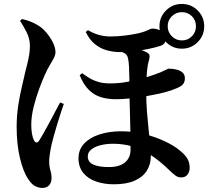

<svg xmlns="http://www.w3.org/2000/svg" viewBox="-20 -867 1040 955"><path d="M773.2 -736.3Q773.2 -782.5 805.8 -815Q838.4 -847.4 884.6 -847.4Q930.8 -847.4 963.2 -815Q995.7 -782.5 995.7 -736.3Q995.7 -690.1 963.2 -657.5Q930.8 -624.9 884.6 -624.9Q838.4 -624.9 805.8 -657.5Q773.2 -690.1 773.2 -736.3ZM814.1 -736.3Q814.1 -707.2 834.8 -686.6Q855.5 -665.9 884.6 -665.9Q914.4 -665.9 934.6 -686.6Q954.7 -707.2 954.7 -736.3Q954.7 -766.1 934.6 -786.3Q914.4 -806.5 884.6 -806.5Q855.5 -806.5 834.8 -786.3Q814.1 -766.1 814.1 -736.3ZM417.5 -717.1Q442.9 -701.7 471.1 -693.6Q499.2 -685.6 528.1 -685.6Q563.4 -685.6 599.7 -690Q636 -694.3 672 -702.2Q701.8 -709.8 716.2 -717.3Q730.6 -724.9 737.1 -724.9Q763.6 -724.9 783.8 -711.6Q804 -698.4 804 -674.9Q804 -659.5 797.7 -651.6Q791.4 -643.8 780.5 -639.8Q753.2 -630.6 716.1 -623.1Q678.9 -615.5 642.3 -611.7Q605.8 -607.9 577.9 -607.9Q543.1 -607.9 510.3 -617.2Q477.5 -626.5 451.1 -648.3Q424.7 -670.1 406.6 -707.7ZM388.6 -503Q408.2 -488.3 427.9 -476.9Q447.6 -465.5 471.4 -458.8Q495.2 -452.2 524.9 -452.2Q570.5 -452.2 603.4 -458.2Q636.2 -464.1 664.1 -470.8Q694.2 -478 724.3 -487.9Q754.3 -497.8 777.1 -506.8Q795.2 -514.4 805.7 -520Q816.3 -525.6 818.8 -525.6Q824.1 -525.6 837.1 -524.4Q850.2 -523.3 864.5 -519.1Q878.7 -514.8 889.2 -505Q899.6 -495.2 899.6 -477Q899.6 -461.3 891.5 -449.8Q883.4 -438.2 858.2 -427.9Q818.4 -411.2 768.9 -400.6Q719.5 -390.1 672.6 -383.1Q639.4 -378.8 611.7 -376.1Q583.9 -373.5 554.1 -373.5Q515.8 -373.5 482.5 -383.6Q449.2 -393.6 422.5 -419.4Q395.9 -445.1 376.3 -492.8ZM557.8 -617.8 597 -634.5Q615.7 -632.9 636.5 -629.1Q657.4 -625.2 677 -619.8Q696.6 -614.3 708.5 -607.3Q721.6 -600.8 723.5 -591.6Q725.3 -582.5 721.1 -568.5Q712.3 -538.4 709.8 -495.3Q707.3 -452.2 707.3 -410.3Q707.3 -357.9 710.9 -312.1Q714.5 -266.3 718.7 -226.8Q723 -187.4 726.6 -153Q730.2 -118.6 730.2 -89.4Q730.2 -50 710.3 -18.1Q690.4 13.8 649.8 31.7Q609.3 49.7 545.5 49.7Q498.2 49.7 458.1 35.9Q418 22.1 394.3 -6.8Q370.5 -35.6 370.5 -80.3Q370.5 -122.6 398.2 -152.5Q425.9 -182.4 474.3 -198.2Q522.6 -214 583.8 -214Q643.8 -214 699 -199.8Q754.2 -185.7 799.4 -164.4Q844.7 -143.2 872.7 -119.8Q899.1 -99 911.3 -79.1Q923.4 -59.2 923.4 -32Q923.4 -13.3 912.8 1.1Q902.3 15.5 881.3 15.5Q864.3 15.5 851.2 5.1Q838.1 -5.2 825.4 -17.4Q773.2 -68.7 726.8 -97.8Q680.4 -126.9 635.8 -139.5Q591.2 -152 542.2 -152Q510 -152 481.2 -145Q452.5 -138 434.5 -123.8Q416.6 -109.6 416.6 -89.1Q416.6 -61.2 443.5 -48.7Q470.4 -36.1 522.2 -36.1Q574 -36.1 601.6 -59.1Q629.3 -82.1 629.3 -123.3Q629.3 -171.1 628.4 -215.9Q627.5 -260.6 626.5 -299.8Q625.4 -339 624.5 -371Q623.6 -403.1 623.6 -425.2Q623.6 -449.7 623.4 -478.6Q623.2 -507.6 621.8 -533.9Q620.5 -560.3 616.9 -576.2Q613.2 -597.9 592.6 -605.9Q572.1 -613.8 557.8 -617.8ZM79.8 -763 89.3 -772.6Q110.2 -767.8 131 -759.9Q151.7 -752 174.1 -737.9Q193.2 -725.9 212 -703.2Q230.9 -680.4 243.4 -655Q255.9 -629.6 255.9 -607.5Q255.9 -594.4 248.3 -579.4Q240.8 -564.5 228.5 -544.4Q216.2 -524.3 202.8 -494.2Q191.3 -469 175.5 -426.6Q159.6 -384.3 147.6 -336.5Q135.5 -288.7 135.5 -246.2Q135.5 -222.1 139 -202Q142.6 -182 148.2 -171Q154 -159.1 160.9 -158.3Q167.9 -157.4 174.6 -167.4Q181.9 -178.7 195.3 -202Q208.6 -225.3 223.9 -254Q239.1 -282.7 253.9 -310.5Q268.7 -338.4 278.9 -357.4L297.4 -350.1Q289.6 -327.9 281 -301.4Q272.5 -274.9 264 -247.5Q255.5 -220.1 248.8 -195Q242.1 -169.8 237.1 -150.7Q231.5 -125 228.1 -102.6Q224.7 -80.2 224.7 -66.4Q224.7 -37.9 230.6 -19.7Q236.4 -1.6 236.4 19.2Q236.4 39.9 224.9 53.8Q213.3 67.7 190 67.7Q174.8 67.7 156.9 59.9Q139 52.1 119.8 23.2Q95.7 -12.4 79.3 -80.5Q62.8 -148.7 62.8 -235.1Q62.8 -289.9 70.4 -340.7Q78.1 -391.5 88.7 -435.2Q99.2 -478.9 105.9 -510.2Q111.7 -532.5 116.7 -553.1Q121.7 -573.8 125.3 -595.1Q128.8 -616.5 128.8 -639.2Q128.8 -674.7 111.5 -708.5Q94.2 -742.3 79.8 -763Z"/></svg>

Font: Noto Serif JP
Style: Regular
Weight: 200
Designer: Ryoko NISHIZUKA 西塚涼子 (kana & ideographs); Frank Grießhammer (Latin, Greek & Cyrillic); Wenlong ZHANG 张文龙 (bopomofo); San
Foundry: Adobe
Version: Version 2.001;hotconv 1.1.0;makeotfexe 2.6.0